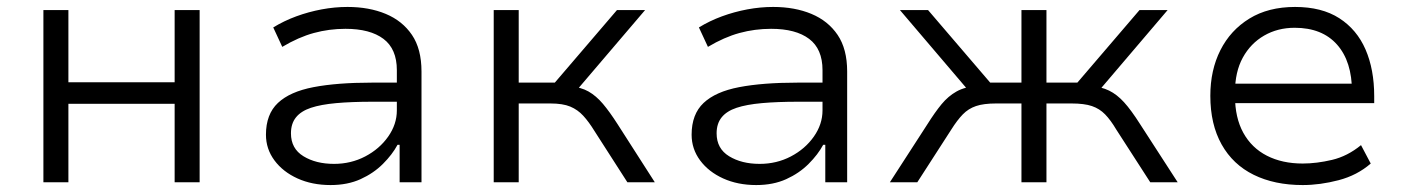

<svg xmlns="http://www.w3.org/2000/svg" viewBox="-20 -525 4052 553"><path d="M105 0V-496H177V-288H483V-496H555V0H483V-226H177V0Z M932 8Q879 8 837 -11Q795 -30 770.5 -63Q746 -96 746 -137Q746 -196 780.5 -228.5Q815 -261 883 -274Q951 -287 1050 -287H1137V-232H1053Q993 -232 948.5 -228Q904 -224 875.5 -214.5Q847 -205 832.5 -187Q818 -169 818 -141Q818 -97 854 -75Q890 -53 942 -53Q991 -53 1032 -74.5Q1073 -96 1098 -131.5Q1123 -167 1123 -207V-323Q1123 -384 1084.5 -413Q1046 -442 975 -442Q928 -442 884 -430Q840 -418 793 -390L767 -446Q798 -465 833.5 -478Q869 -491 906.5 -498Q944 -505 981 -505Q1043 -505 1091 -485Q1139 -465 1166.5 -424.5Q1194 -384 1194 -319V0H1131V-108H1125Q1110 -80 1083 -53Q1056 -26 1018.5 -9Q981 8 932 8Z M1402 0V-496H1474V-287H1578L1757 -496H1838L1635 -258L1620 -277Q1653 -274 1675 -261.5Q1697 -249 1716.5 -226Q1736 -203 1759 -167L1866 0H1787L1692 -148Q1676 -174 1660 -191.5Q1644 -209 1622.5 -218Q1601 -227 1565 -227H1474V0Z M2158 8Q2105 8 2063 -11Q2021 -30 1996.5 -63Q1972 -96 1972 -137Q1972 -196 2006.5 -228.5Q2041 -261 2109 -274Q2177 -287 2276 -287H2363V-232H2279Q2219 -232 2174.5 -228Q2130 -224 2101.5 -214.5Q2073 -205 2058.5 -187Q2044 -169 2044 -141Q2044 -97 2080 -75Q2116 -53 2168 -53Q2217 -53 2258 -74.5Q2299 -96 2324 -131.5Q2349 -167 2349 -207V-323Q2349 -384 2310.5 -413Q2272 -442 2201 -442Q2154 -442 2110 -430Q2066 -418 2019 -390L1993 -446Q2024 -465 2059.5 -478Q2095 -491 2132.5 -498Q2170 -505 2207 -505Q2269 -505 2317 -485Q2365 -465 2392.5 -424.5Q2420 -384 2420 -319V0H2357V-108H2351Q2336 -80 2309 -53Q2282 -26 2244.5 -9Q2207 8 2158 8Z M2543 0 2651 -167Q2673 -202 2692 -225Q2711 -248 2735 -261.5Q2759 -275 2796 -278L2773 -260L2572 -496H2653L2832 -287H2922V-496H2994V-287H3083L3262 -496H3343L3142 -260L3120 -278Q3152 -275 3174.5 -264Q3197 -253 3217.5 -230.5Q3238 -208 3264 -167L3372 0H3293L3195 -152Q3179 -179 3163 -195.5Q3147 -212 3125 -219.5Q3103 -227 3066 -227H2994V0H2922V-227H2849Q2813 -227 2791 -219.5Q2769 -212 2753 -195.5Q2737 -179 2720 -152L2622 0Z M3732 8Q3651 8 3591 -21.5Q3531 -51 3498.5 -109Q3466 -167 3466 -249Q3466 -323 3495 -380.5Q3524 -438 3578.5 -471.5Q3633 -505 3710 -505Q3787 -505 3837.5 -472.5Q3888 -440 3913 -382.5Q3938 -325 3938 -248V-228H3517V-284H3896L3874 -261Q3874 -348 3831 -396.5Q3788 -445 3709 -445Q3660 -445 3621 -422.5Q3582 -400 3559.5 -359Q3537 -318 3537 -259V-249Q3537 -186 3561 -142.5Q3585 -99 3629 -76.5Q3673 -54 3732 -54Q3772 -54 3816.5 -64.5Q3861 -75 3900 -107L3928 -54Q3889 -20 3835.5 -6Q3782 8 3732 8Z"/></svg>

Font: Nunito Sans 6pt Light
Style: Regular
Weight: 300
Version: Version 3.101;gftools[0.9.27]